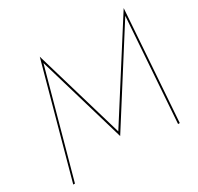

<svg xmlns="http://www.w3.org/2000/svg" viewBox="-152 -897 1110 1077"><g transform="rotate(-30 402.5 -358.0)"><path d="M226 -674 394 -104 756 -674 709 0H720L770 -716L398 -132L226 -715L30 0H41Z"/></g></svg>

Font: Jost* 200 Hairline Italic
Style: Italic
Weight: 100
Italic angle: -10°
Version: Version 3.200; ttfautohint (v0.97) -l 8 -r 50 -G 200 -x 14 -